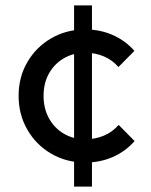

<svg xmlns="http://www.w3.org/2000/svg" viewBox="-20 -704 560 714"><path d="M297.5 -99.5Q227.5 -99.5 171 -132.2Q114.5 -165 81.9 -221.5Q49.2 -278 49.2 -347.5Q49.2 -417.5 81.9 -473.4Q114.5 -529.2 171 -561.9Q227.5 -594.5 297.5 -594.5Q352 -594.5 399.2 -573.8Q446.5 -553 479.8 -514.8L420.5 -454.8Q398 -480.8 366.4 -494.2Q334.8 -507.8 297.5 -507.8Q252.2 -507.8 217 -487Q181.8 -466.2 161.9 -430.5Q142 -394.8 142 -347.5Q142 -300.8 161.9 -264.4Q181.8 -228 217 -207.1Q252.2 -186.2 297.5 -186.2Q335 -186.2 366.8 -199.8Q398.5 -213.2 421.2 -239.5L480.5 -179.5Q447 -141 399.5 -120.2Q352 -99.5 297.5 -99.5ZM255.5 -10V-684H322V-10Z"/></svg>

Font: Outfit Thin
Style: Regular
Weight: 100
Designer: Rodrigo Fuenzalida
Foundry: fragTYPE
Version: Version 1.100;gftools[0.9.27]